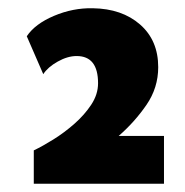

<svg xmlns="http://www.w3.org/2000/svg" viewBox="-20 -711 448 466"><path d="M45 -623Q65 -653 111 -672.5Q157 -692 205 -691Q276 -690 320 -651.5Q364 -613 364 -548Q364 -498 335.5 -456.5Q307 -415 268 -381H378V-265H62V-346Q83 -356 109.5 -372.5Q136 -389 160.5 -410.5Q185 -432 201.5 -457Q218 -482 218 -509Q218 -575 166 -575Q144 -575 120 -561.5Q96 -548 85 -531Z"/></svg>

Font: Reem Kufi
Style: Bold
Weight: 700
Designer: Khaled Hosny
Version: Version 1.001